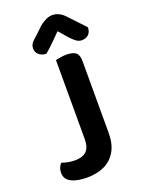

<svg xmlns="http://www.w3.org/2000/svg" viewBox="-158 -900 722 983"><g transform="rotate(-20 203.5 -408.5)"><path d="M196 -607Q204 -609 221 -612Q238 -615 254 -615Q289 -615 305.5 -602.5Q322 -590 322 -556V-163Q322 -104 299 -64.5Q276 -25 235.5 -6Q195 13 141 13Q87 13 55 -3.5Q23 -20 23 -55Q23 -72 29 -84.5Q35 -97 41 -104Q58 -98 75.5 -94.5Q93 -91 112 -91Q155 -91 175.5 -111.5Q196 -132 196 -176ZM254 -743Q234 -723 210.5 -699.5Q187 -676 161 -654Q137 -655 121.5 -668Q106 -681 106 -702Q106 -718 114.5 -730Q123 -742 142 -757L186 -799Q224 -830 256 -830Q294 -830 325 -796L407 -709Q407 -684 393 -670.5Q379 -657 356 -657Q341 -657 327.5 -666Q314 -675 295 -696Z"/></g></svg>

Font: Baloo Bhaijaan 2 SemiBold
Style: Regular
Weight: 600
Designer: Sanskriti Dholi, Noopur Datye and Ek Type
Foundry: Ek Type
Version: Version 1.700